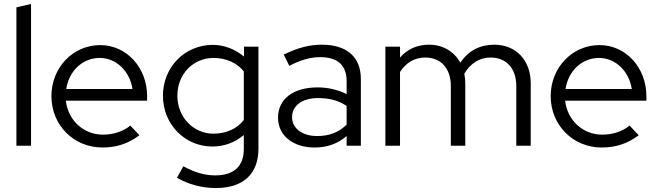

<svg xmlns="http://www.w3.org/2000/svg" viewBox="-20 -737 3329 971"><path d="M63 0H137V-717L63 -700Z M498 9C570 9 629 -11 685 -53L639 -102C605 -73 553 -56 501 -56C402 -56 324 -129 313 -228H724V-251C724 -395 620 -509 487 -509C349 -509 240 -395 240 -251C240 -104 353 9 498 9ZM315 -287C329 -379 398 -444 485 -444C568 -444 637 -376 650 -287Z M1071 214C1210 214 1287 143 1287 15V-501H1214V-451C1168 -489 1113 -510 1056 -510C914 -510 804 -397 804 -253C804 -108 915 4 1054 4C1113 4 1168 -16 1213 -54V16C1213 104 1163 150 1068 150C1016 150 967 136 907 104L875 162C931 195 1001 214 1071 214ZM1060 -61C957 -61 877 -145 877 -253C877 -361 956 -444 1060 -444C1123 -444 1179 -419 1213 -376V-130C1179 -86 1124 -61 1060 -61Z M1571 9C1634 9 1688 -10 1733 -49V0H1805V-337C1805 -449 1734 -511 1607 -511C1546 -511 1487 -496 1415 -461L1443 -404C1503 -435 1551 -448 1600 -448C1687 -448 1733 -407 1733 -327V-261C1690 -283 1639 -295 1586 -295C1463 -295 1386 -236 1386 -142C1386 -52 1461 9 1571 9ZM1457 -144C1457 -203 1508 -241 1588 -241C1646 -241 1692 -229 1733 -201V-107C1693 -67 1644 -49 1584 -49C1509 -49 1457 -88 1457 -144Z M1929 0H2003V-373C2034 -421 2077 -446 2131 -446C2210 -446 2260 -391 2260 -302V0H2333V-317C2333 -334 2331 -349 2328 -364C2360 -418 2406 -446 2461 -446C2541 -446 2591 -391 2591 -302V0H2664V-317C2664 -432 2589 -511 2480 -511C2407 -511 2349 -481 2308 -420C2277 -476 2220 -511 2150 -511C2090 -511 2041 -489 2003 -446V-501H1929Z M3023 9C3095 9 3154 -11 3210 -53L3164 -102C3130 -73 3078 -56 3026 -56C2927 -56 2849 -129 2838 -228H3249V-251C3249 -395 3145 -509 3012 -509C2874 -509 2765 -395 2765 -251C2765 -104 2878 9 3023 9ZM2840 -287C2854 -379 2923 -444 3010 -444C3093 -444 3162 -376 3175 -287Z"/></svg>

Font: Red Hat Display
Style: Regular
Weight: 400
Designer: Pentagram, MCKL
Foundry: Pentagram, MCKL
Version: Version 1.023